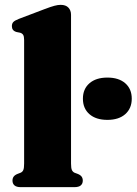

<svg xmlns="http://www.w3.org/2000/svg" viewBox="-20 -772 564 792"><path d="M273 -711V-97.5Q273 -78.5 276.5 -70.8Q280 -63 287.5 -59.5L301 -54.5Q312 -50 316.8 -43.2Q321.5 -36.5 321.5 -27Q321.5 -14.5 313.2 -7.2Q305 0 286.5 0H66Q48 0 39.8 -7.2Q31.5 -14.5 31.5 -27Q31.5 -36.5 36.2 -43.2Q41 -50 52 -54.5L65 -59.5Q73 -63 76.2 -70.8Q79.5 -78.5 79.5 -97.5V-607Q79.5 -622 75.5 -628.2Q71.5 -634.5 63 -637L48 -640Q38 -643 33.5 -649Q29 -655 29 -664Q29 -675 35 -681.2Q41 -687.5 57.5 -694L165.5 -735Q190.5 -744.5 204.8 -748.2Q219 -752 230 -752Q251.5 -752 262.2 -740.5Q273 -729 273 -711ZM423 -277.5Q376 -277.5 349 -301Q322 -324.5 322 -365Q322 -405 349 -428.5Q376 -452 423 -452Q470 -452 496.8 -428.5Q523.5 -405 523.5 -365Q523.5 -325 496.8 -301.2Q470 -277.5 423 -277.5Z"/></svg>

Font: Fraunces ExtraBold
Style: Regular
Weight: 800
Version: Version 1.000;[b76b70a41]